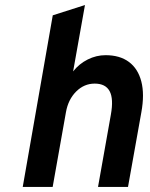

<svg xmlns="http://www.w3.org/2000/svg" viewBox="-20 -742 595 762"><path d="M70.2 0 189.4 -681.2 317.2 -722 270.2 -458.6Q294 -488.9 328.1 -505.9Q362.2 -523 399 -523Q455.7 -523 491.8 -496.1Q527.8 -469.3 540.9 -418.5Q554 -367.7 541 -296.4L488 0H369L420 -287Q431.3 -349.7 415.2 -379.9Q399.1 -410.2 355.8 -410.2Q313.8 -410.2 282.2 -378.7Q250.7 -347.2 241.8 -297L189 0Z"/></svg>

Font: Overpass
Style: Italic
Weight: 400
Italic angle: -10°
Designer: Delve Withrington, Dave Bailey, Thomas Jockin
Foundry: Delve Fonts LLC
Version: Version 4.000